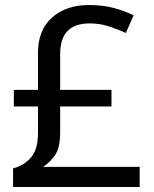

<svg xmlns="http://www.w3.org/2000/svg" viewBox="-20 -743 612 763"><path d="M334 -723Q389 -723 433 -711Q477 -699 511 -682L480 -612Q450 -626 413.5 -638Q377 -650 336 -650Q279 -650 249 -620.5Q219 -591 219 -525V-386H423V-320H219V-216Q219 -155 198 -125.5Q177 -96 151 -80H535V0H32V-74Q75 -85 103 -117Q131 -149 131 -215V-320H35V-386H131V-534Q131 -623 186.5 -673Q242 -723 334 -723Z"/></svg>

Font: Noto Sans Mandaic
Style: Regular
Weight: 400
Designer: Monotype Design Team
Foundry: Monotype Imaging Inc.
Version: Version 2.002; ttfautohint (v1.8.4.7-5d5b)